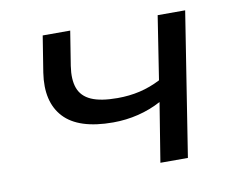

<svg xmlns="http://www.w3.org/2000/svg" viewBox="-61 -575 805 653"><g transform="rotate(-10 341.5 -248.0)"><path d="M443 0 476 -204Q439 -184 396.5 -173.5Q354 -163 309 -163Q190 -163 139.5 -217.5Q89 -272 104 -371L124 -496H219L200 -377Q193 -331 204 -301Q215 -271 247.5 -256.5Q280 -242 338 -242Q379 -242 415.5 -250.5Q452 -259 487 -277L521 -496H616L538 0Z"/></g></svg>

Font: Nunito Sans 7pt SemiExpanded
Style: Italic
Weight: 400
Width: 6
Italic angle: -9°
Designer: Vernon Adams
Foundry: Vernon Adams
Version: Version 3.101;gftools[0.9.27]